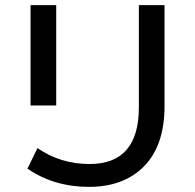

<svg xmlns="http://www.w3.org/2000/svg" viewBox="-20 -720 760 748"><path d="M327 8Q190 8 87 -63L126 -143Q216 -81 329 -81Q521 -81 521 -302V-700H621V-307Q621 -154 542 -73Q463 8 327 8ZM199 -309H99V-700H199Z"/></svg>

Font: false
Style: Regular
Weight: 500
Designer: Julieta Ulanovsky
Foundry: Julieta Ulanovsky
Version: Version 7.222;hotconv 1.0.109;makeotfexe 2.5.65596